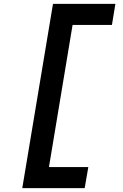

<svg xmlns="http://www.w3.org/2000/svg" viewBox="-20 -810 640 1000"><path d="M96 170H421L440 60H235L358 -680H563L581 -790H256Z"/></svg>

Font: CommitMono
Style: Bold Italic
Weight: 700
Monospace: yes
Designer: Eigil Nikolajsen
Foundry: Eigil Nikolajsen
Version: Version 1.143